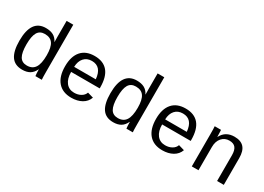

<svg xmlns="http://www.w3.org/2000/svg" viewBox="-11 -1453 3021 2193"><g transform="rotate(30 1500.0 -356.5)"><path d="M420.9 -85Q397 -33.7 357.4 -10.5Q317.9 12.7 258.8 12.7Q160.2 12.7 113.8 -55.2Q67.4 -123 67.4 -259.8Q67.4 -536.1 258.8 -536.1Q317.9 -536.1 357.7 -515.1Q397.5 -494.1 421.4 -446.3H422.4L421.4 -520V-724.6H509.3V-108.9Q509.3 -26.4 512.2 0H428.2Q426.3 -7.3 424.8 -35.6Q423.3 -64 423.3 -85ZM158.2 -262.7Q158.2 -154.3 187.3 -104.7Q216.3 -55.2 281.7 -55.2Q353 -55.2 387.2 -106.7Q421.4 -158.2 421.4 -270.5Q421.4 -375.5 388.4 -423.3Q355.5 -471.2 282.7 -471.2Q216.8 -471.2 187.5 -420.9Q158.2 -370.6 158.2 -262.7Z M757.3 -245.6Q757.3 -156.7 796.6 -106.4Q835.9 -56.2 904.3 -56.2Q954.6 -56.2 992.4 -77.9Q1030.3 -99.6 1043 -137.2L1120.1 -115.2Q1098.6 -54.7 1041.3 -22.5Q983.9 9.8 904.3 9.8Q789.1 9.8 727.1 -62Q665 -133.8 665 -267.6Q665 -397.9 725.8 -468Q786.6 -538.1 901.4 -538.1Q1016.1 -538.1 1075.2 -468.3Q1134.3 -398.4 1134.3 -257.3V-245.6ZM902.3 -473.1Q836.9 -473.1 798.8 -430.4Q760.7 -387.7 758.3 -313H1043.5Q1029.8 -473.1 902.3 -473.1Z M1621.1 -85Q1597.2 -33.7 1557.6 -10.5Q1518.1 12.7 1459 12.7Q1360.4 12.7 1314 -55.2Q1267.6 -123 1267.6 -259.8Q1267.6 -536.1 1459 -536.1Q1518.1 -536.1 1557.9 -515.1Q1597.7 -494.1 1621.6 -446.3H1622.6L1621.6 -520V-724.6H1709.5V-108.9Q1709.5 -26.4 1712.4 0H1628.4Q1626.5 -7.3 1625 -35.6Q1623.5 -64 1623.5 -85ZM1358.4 -262.7Q1358.4 -154.3 1387.5 -104.7Q1416.5 -55.2 1481.9 -55.2Q1553.2 -55.2 1587.4 -106.7Q1621.6 -158.2 1621.6 -270.5Q1621.6 -375.5 1588.6 -423.3Q1555.7 -471.2 1482.9 -471.2Q1417 -471.2 1387.7 -420.9Q1358.4 -370.6 1358.4 -262.7Z M1957.5 -245.6Q1957.5 -156.7 1996.8 -106.4Q2036.1 -56.2 2104.5 -56.2Q2154.8 -56.2 2192.6 -77.9Q2230.5 -99.6 2243.2 -137.2L2320.3 -115.2Q2298.8 -54.7 2241.5 -22.5Q2184.1 9.8 2104.5 9.8Q1989.3 9.8 1927.2 -62Q1865.2 -133.8 1865.2 -267.6Q1865.2 -397.9 1926 -468Q1986.8 -538.1 2101.6 -538.1Q2216.3 -538.1 2275.4 -468.3Q2334.5 -398.4 2334.5 -257.3V-245.6ZM2102.5 -473.1Q2037.1 -473.1 1999 -430.4Q1960.9 -387.7 1958.5 -313H2243.7Q2230 -473.1 2102.5 -473.1Z M2824.2 0V-339.4Q2824.2 -405.8 2798.6 -438Q2772.9 -470.2 2716.8 -470.2Q2656.2 -470.2 2617.4 -426Q2578.6 -381.8 2578.6 -306.2V0H2490.7V-415.5Q2490.7 -507.8 2487.8 -528.3H2570.8Q2571.3 -525.9 2571.8 -515.1Q2572.3 -504.4 2573 -490.5Q2573.7 -476.6 2574.7 -438H2576.2Q2627.4 -538.1 2745.1 -538.1Q2829.6 -538.1 2871.1 -492.4Q2912.6 -446.8 2912.6 -352.1V0Z"/></g></svg>

Font: Cousine
Style: Regular
Weight: 400
Monospace: yes
Designer: Steve Matteson
Foundry: Ascender Corporation
Version: Version 1.20